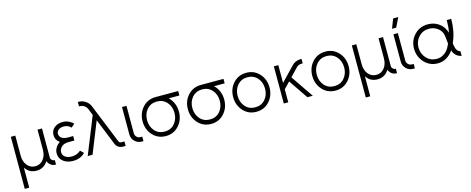

<svg xmlns="http://www.w3.org/2000/svg" viewBox="-40 -1503 6123 2494"><g transform="rotate(-15 3022.0 -256.0)"><path d="M273 12Q360 12 412 -54Q416 -59 420 -64.5Q424 -70 427 -76Q435 -51 454 -32Q486 0 532 0H537V-60H532Q512 -60 497 -75Q482 -90 482 -110V-500H422V-232Q422 -149 379 -98Q337 -48 273 -48Q208 -48 166 -98Q123 -149 123 -232V-500H63V200H123V-70Q175 12 273 12Z M848 -300H775Q715 -300 686 -328Q664 -350 664 -379Q664 -408 686 -428Q713 -452 761 -452Q819 -452 857 -411L902 -451Q891 -465 875 -476Q859 -487 839 -496Q804 -512 761 -512Q690 -512 645 -472Q604 -434 604 -379Q604 -310 661 -271Q625 -249 603 -212Q582 -176 582 -139Q582 -68 637 -26Q689 12 765 12Q866 12 927 -52L884 -94Q836 -49 765 -48Q706 -48 673 -74Q642 -98 642 -139Q642 -159 650.5 -176Q659 -193 675 -209Q706 -240 775 -240H848Z M1021 -712V-652H1032Q1064 -652 1091 -634Q1117 -616 1130 -585L1164 -499L963 0H1028L1196 -419L1340 -62Q1352 -33 1377 -17Q1403 0 1433 0H1473V-60H1433Q1406 -60 1396 -85L1185 -607Q1168 -653 1124 -683Q1081 -712 1032 -712Z M1558 -500V-132Q1558 -77 1596 -39Q1635 0 1690 0H1713V-60H1690Q1660 -60 1639 -81Q1618 -102 1618 -132V-500Z M2013 -512Q1906 -512 1837 -436Q1768 -360 1768 -250Q1768 -141 1837 -64Q1906 12 2013 12Q2119 12 2188 -64Q2257 -141 2257 -250Q2257 -312 2235 -363Q2224 -389 2208.5 -411.5Q2193 -434 2173 -452H2317V-512ZM2013 -452Q2095 -452 2146 -394Q2197 -336 2197 -250Q2197 -165 2146 -106Q2095 -48 2013 -48Q1930 -48 1879 -106Q1828 -165 1828 -250Q1828 -336 1879 -394Q1930 -452 2013 -452Z M2622 -512Q2515 -512 2446 -436Q2377 -360 2377 -250Q2377 -141 2446 -64Q2515 12 2622 12Q2728 12 2797 -64Q2866 -141 2866 -250Q2866 -312 2844 -363Q2833 -389 2817.5 -411.5Q2802 -434 2782 -452H2926V-512ZM2622 -452Q2704 -452 2755 -394Q2806 -336 2806 -250Q2806 -165 2755 -106Q2704 -48 2622 -48Q2539 -48 2488 -106Q2437 -165 2437 -250Q2437 -336 2488 -394Q2539 -452 2622 -452Z M3231 -512Q3124 -512 3055 -436Q2986 -360 2986 -250Q2986 -141 3055 -64Q3124 12 3231 12Q3337 12 3406 -64Q3475 -141 3475 -250Q3475 -360 3406 -436Q3337 -512 3231 -512ZM3231 -452Q3313 -452 3364 -394Q3415 -336 3415 -250Q3415 -165 3364 -106Q3313 -48 3231 -48Q3148 -48 3097 -106Q3046 -165 3046 -250Q3046 -336 3097 -394Q3148 -452 3231 -452Z M3600 -500V0H3660V-175L3741 -259L3917 0H3990L3783 -303L3888 -413Q3915 -440 3955 -440H3972V-500H3955Q3922 -500 3891 -486Q3865 -474 3845 -454L3660 -261V-500Z M4295 -512Q4188 -512 4119 -436Q4050 -360 4050 -250Q4050 -141 4119 -64Q4188 12 4295 12Q4401 12 4470 -64Q4539 -141 4539 -250Q4539 -360 4470 -436Q4401 -512 4295 -512ZM4295 -452Q4377 -452 4428 -394Q4479 -336 4479 -250Q4479 -165 4428 -106Q4377 -48 4295 -48Q4212 -48 4161 -106Q4110 -165 4110 -250Q4110 -336 4161 -394Q4212 -452 4295 -452Z M4859 12Q4946 12 4998 -54Q5002 -59 5006 -64.5Q5010 -70 5013 -76Q5021 -51 5040 -32Q5072 0 5118 0H5123V-60H5118Q5098 -60 5083 -75Q5068 -90 5068 -110V-500H5008V-232Q5008 -149 4965 -98Q4923 -48 4859 -48Q4794 -48 4752 -98Q4709 -149 4709 -232V-500H4649V200H4709V-70Q4761 12 4859 12Z M5208 -500V-132Q5208 -77 5246 -39Q5285 0 5340 0H5363V-60H5340Q5310 -60 5289 -81Q5268 -102 5268 -132V-500ZM5209 -574H5265L5327 -700H5258Z M5671 -510Q5563 -510 5491 -435Q5418 -359 5418 -250Q5418 -141 5491 -63Q5563 14 5671 14Q5735 14 5788 -18Q5841 -49 5878 -104Q5885 -79 5900 -58Q5931 -12 5992 0V-62Q5965 -70 5950 -92Q5933 -116 5926 -162Q5925 -167 5924 -174Q5923 -181 5923 -189Q5955 -260 5970 -338Q5985 -416 5985 -500H5925Q5925 -454 5921.5 -411.5Q5918 -369 5909 -332Q5907 -341 5904 -349Q5901 -357 5898 -364Q5871 -431 5809 -471Q5748 -510 5671 -510ZM5671 -450Q5729 -450 5773 -422Q5819 -395 5841 -344Q5853 -315 5862 -200Q5852 -178 5844 -162.5Q5836 -147 5831 -139Q5804 -96 5762 -71Q5722 -46 5671 -46Q5588 -46 5533 -105Q5478 -164 5478 -250Q5478 -334 5533 -392Q5588 -450 5671 -450Z"/></g></svg>

Font: Unageo Variable
Style: Regular
Weight: 300
Designer: Richard Sepsi
Foundry: Richard Sepsi
Version: Version 2.200